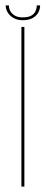

<svg xmlns="http://www.w3.org/2000/svg" viewBox="-20 -693 196 713"><path d="M59.5 0H70.5V-593H59.5ZM64.5 -618Q87 -618 101.2 -626Q115.5 -634 122.2 -646.5Q129 -659 129 -673H116.5Q116.5 -662 112 -651.8Q107.5 -641.5 96.2 -635Q85 -628.5 64.5 -628.5Q46 -628.5 34.8 -635.2Q23.5 -642 18.2 -652Q13 -662 13 -673H1Q1 -659 8.8 -646.5Q16.5 -634 30.5 -626Q44.5 -618 64.5 -618Z"/></svg>

Font: Anybody Thin Thin
Style: Regular
Weight: 250
Version: Version 1.113;gftools[0.9.25]